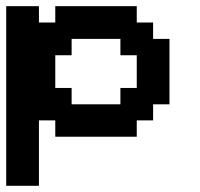

<svg xmlns="http://www.w3.org/2000/svg" viewBox="-20 -599 644 619"><path d="M52.7 0H0V-262.7V-579.1H52.7H105.5V-552.7V-526.4H131.8H158.2V-552.7V-579.1H289.1H420.9V-552.7V-526.4H447.3H473.6V-500V-473.6H500H526.4V-341.8V-262.7H500H473.6V-237.3V-210.9H447.3H420.9V-184.6V-158.2H289.1H158.2V-184.6V-210.9H131.8H105.5V-52.7V0ZM289.1 -262.7H368.2V-289.1V-315.4H394.5H420.9V-341.8V-420.9H394.5H368.2V-447.3V-473.6H289.1H210.9V-447.3V-420.9H184.6H158.2V-315.4H184.6H210.9V-289.1V-262.7Z"/></svg>

Font: VCR Jazz Mono
Style: Regular
Weight: 400
Version: Version 3.1